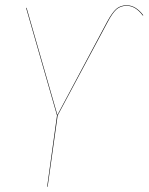

<svg xmlns="http://www.w3.org/2000/svg" viewBox="-20 -710 565 730"><path d="M159.2 0 196.8 -271 79.1 -680.2H81.1L198.2 -272.9L387.2 -627Q406.2 -662.1 421.9 -676Q437.5 -689.9 461.9 -689.9Q496.1 -689.9 524.9 -651.9L522.9 -650.9Q495.1 -688 461.9 -688Q438 -688 422.6 -674.1Q407.2 -660.2 389.2 -626L199.2 -271L161.1 0Z"/></svg>

Font: Fira Sans Compressed Two
Style: Italic
Weight: 100
Width: 3
Italic angle: -8°
Designer: Carrois Corporate & Edenspiekermann AG
Foundry: Carrois Corporate GbR & Edenspiekermann AG
Version: Version 4.203;PS 004.203;hotconv 1.0.88;makeotf.lib2.5.64775